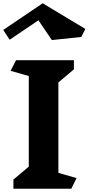

<svg xmlns="http://www.w3.org/2000/svg" viewBox="-34 -1154 542 1174"><path d="M402 0H48V-56L142 -135V-689L31 -721L64 -786H418V-730L323 -650V-97L434 -65ZM463 -928 283 -909 201 -1030 25 -911 -14 -971 227 -1134 488 -977Z"/></svg>

Font: InknutAntiqua
Style: Bold
Weight: 700
Designer: Claus Eggers Srensen
Foundry: Claus Eggers Srensen
Version: Version 1.000; ttfautohint (v1.2) -l 7 -r 28 -G 50 -x 13 -D 